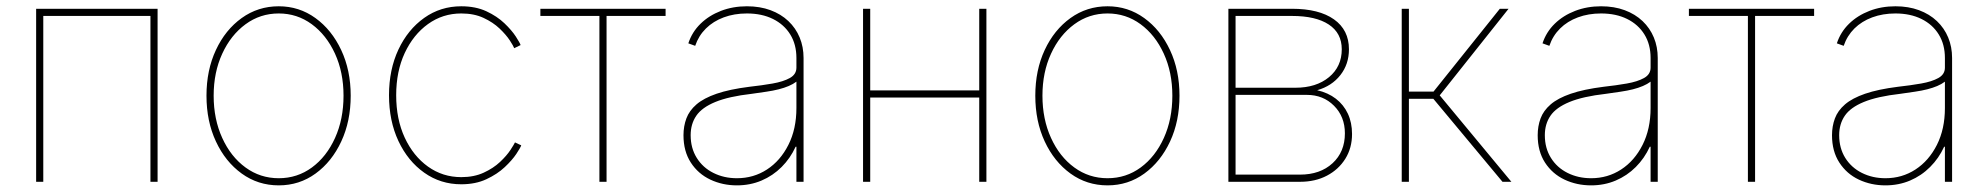

<svg xmlns="http://www.w3.org/2000/svg" viewBox="-20 -570 6234 602"><path d="M474.1 -542.5V0H451.7V-520H115.7V0H93.3V-542.5Z M854 11.2Q789.1 11.2 737.8 -25.9Q686.5 -63 657 -126.5Q627.4 -189.9 627.4 -270Q627.4 -350.1 657 -413.3Q686.5 -476.6 737.8 -513.4Q789.1 -550.3 854 -550.3Q918 -550.3 969 -513.4Q1020 -476.6 1049.8 -413.1Q1079.6 -349.6 1079.6 -270Q1079.6 -189.9 1050 -126.5Q1020.5 -63 969.5 -25.9Q918.5 11.2 854 11.2ZM854 -11.2Q912.1 -11.2 958 -44.9Q1003.9 -78.6 1030.5 -137.5Q1057.1 -196.3 1057.1 -270Q1057.1 -343.3 1030.3 -401.9Q1003.4 -460.4 957.5 -494.1Q911.6 -527.8 854 -527.8Q795.9 -527.8 749.8 -493.9Q703.6 -460 676.8 -401.6Q649.9 -343.3 649.9 -270Q649.9 -196.3 676.8 -137.5Q703.6 -78.6 749.8 -44.9Q795.9 -11.2 854 -11.2Z M1426.3 7.8Q1361.3 7.8 1310.1 -28.6Q1258.8 -64.9 1229.2 -127.9Q1199.7 -190.9 1199.7 -271.5Q1199.7 -351.6 1229.2 -414.6Q1258.8 -477.5 1310.1 -513.9Q1361.3 -550.3 1426.3 -550.3Q1471.2 -550.3 1504.9 -534.7Q1538.6 -519 1561.5 -497.1Q1584.5 -475.1 1597.2 -455.6Q1609.9 -436 1612.3 -428.7L1592.3 -418.9Q1589.8 -425.8 1578.4 -443.4Q1566.9 -460.9 1546.4 -480.5Q1525.9 -500 1496.1 -513.9Q1466.3 -527.8 1426.3 -527.8Q1368.2 -527.8 1322 -494.6Q1275.9 -461.4 1249 -403.8Q1222.2 -346.2 1222.2 -271.5Q1222.2 -196.3 1249 -138.4Q1275.9 -80.6 1322 -47.6Q1368.2 -14.6 1426.3 -14.6Q1466.3 -14.6 1496.6 -28.6Q1526.9 -42.5 1547.9 -62.3Q1568.8 -82 1580.3 -99.6Q1591.8 -117.2 1594.7 -123.5L1614.3 -114.3Q1611.8 -106.9 1598.9 -87.4Q1585.9 -67.9 1562.5 -45.9Q1539.1 -23.9 1505.1 -8.1Q1471.2 7.8 1426.3 7.8Z M1859.4 0V-520H1674.3V-542.5H2066.9V-520H1881.8V0Z M2290.5 11.2Q2245.6 11.2 2207.3 -6.8Q2168.9 -24.9 2146 -60.3Q2123 -95.7 2123 -146Q2123 -174.3 2132.1 -198.7Q2141.1 -223.1 2163.8 -242.7Q2186.5 -262.2 2226.8 -276.1Q2267.1 -290 2329.6 -297.9Q2368.7 -302.2 2402.3 -308.1Q2436 -314 2456.5 -325.4Q2477.1 -336.9 2477.1 -357.9V-388.2Q2477.1 -430.7 2457.8 -461.9Q2438.5 -493.2 2403.6 -510.5Q2368.7 -527.8 2321.8 -527.8Q2282.2 -527.8 2249.3 -515.6Q2216.3 -503.4 2193.4 -480.7Q2170.4 -458 2159.7 -426.3L2138.2 -434.1Q2149.9 -469.7 2176.5 -495.6Q2203.1 -521.5 2240.5 -535.9Q2277.8 -550.3 2321.8 -550.3Q2362.8 -550.3 2395.8 -538.1Q2428.7 -525.9 2451.9 -503.9Q2475.1 -481.9 2487.3 -452.4Q2499.5 -422.9 2499.5 -388.2V0H2477.1V-109.9H2474.6Q2458 -73.7 2430.7 -46.4Q2403.3 -19 2367.7 -3.9Q2332 11.2 2290.5 11.2ZM2290.5 -11.2Q2342.8 -11.2 2384.8 -38.6Q2426.8 -65.9 2451.9 -115.7Q2477.1 -165.5 2477.1 -231.4V-314Q2466.8 -306.2 2452.9 -300.3Q2439 -294.4 2421.6 -290Q2404.3 -285.6 2383.1 -282.5Q2361.8 -279.3 2337.4 -275.9Q2264.6 -267.6 2222.7 -250.2Q2180.7 -232.9 2163.1 -207Q2145.5 -181.2 2145.5 -146Q2145.5 -105.5 2164.6 -75Q2183.6 -44.4 2216.8 -27.8Q2250 -11.2 2290.5 -11.2Z M3061 -286.6V-264.2H2700.7V-286.6ZM2708.5 -542.5V0H2686V-542.5ZM3072.8 -542.5V0H3050.3V-542.5Z M3452.6 11.2Q3387.7 11.2 3336.4 -25.9Q3285.2 -63 3255.6 -126.5Q3226.1 -189.9 3226.1 -270Q3226.1 -350.1 3255.6 -413.3Q3285.2 -476.6 3336.4 -513.4Q3387.7 -550.3 3452.6 -550.3Q3516.6 -550.3 3567.6 -513.4Q3618.7 -476.6 3648.4 -413.1Q3678.2 -349.6 3678.2 -270Q3678.2 -189.9 3648.7 -126.5Q3619.1 -63 3568.1 -25.9Q3517.1 11.2 3452.6 11.2ZM3452.6 -11.2Q3510.7 -11.2 3556.6 -44.9Q3602.5 -78.6 3629.2 -137.5Q3655.8 -196.3 3655.8 -270Q3655.8 -343.3 3628.9 -401.9Q3602.1 -460.4 3556.2 -494.1Q3510.3 -527.8 3452.6 -527.8Q3394.5 -527.8 3348.4 -493.9Q3302.2 -460 3275.4 -401.6Q3248.5 -343.3 3248.5 -270Q3248.5 -196.3 3275.4 -137.5Q3302.2 -78.6 3348.4 -44.9Q3394.5 -11.2 3452.6 -11.2Z M3831.5 0V-542.5H4030.8Q4115.7 -542.5 4162.6 -509.3Q4209.5 -476.1 4209.5 -415.5Q4209.5 -368.7 4182.6 -334.5Q4155.8 -300.3 4109.9 -287.1Q4144 -279.3 4168.5 -260.5Q4192.9 -241.7 4206.1 -213.6Q4219.2 -185.5 4219.2 -149.9Q4219.2 -106 4198.2 -72.3Q4177.2 -38.6 4140.6 -19.3Q4104 0 4056.2 0ZM3854 -22.5H4056.2Q4119.1 -22.5 4158 -58.1Q4196.8 -93.8 4196.8 -151.9Q4196.8 -204.1 4162.8 -238.3Q4128.9 -272.5 4077.6 -272.5H3854ZM3854 -294.9H4041.5Q4106.9 -294.9 4147 -328.1Q4187 -361.3 4187 -415.5Q4187 -466.3 4146.2 -493.2Q4105.5 -520 4030.8 -520H3854Z M4375 0V-542.5H4397.5V-282.7H4474.6L4682.6 -542.5H4710L4494.1 -271L4718.8 0H4690.9L4474.1 -260.3H4397.5V0Z M4968.8 11.2Q4923.8 11.2 4885.5 -6.8Q4847.2 -24.9 4824.2 -60.3Q4801.3 -95.7 4801.3 -146Q4801.3 -174.3 4810.3 -198.7Q4819.3 -223.1 4842 -242.7Q4864.7 -262.2 4905 -276.1Q4945.3 -290 5007.8 -297.9Q5046.9 -302.2 5080.6 -308.1Q5114.3 -314 5134.8 -325.4Q5155.3 -336.9 5155.3 -357.9V-388.2Q5155.3 -430.7 5136 -461.9Q5116.7 -493.2 5081.8 -510.5Q5046.9 -527.8 5000 -527.8Q4960.4 -527.8 4927.5 -515.6Q4894.5 -503.4 4871.6 -480.7Q4848.6 -458 4837.9 -426.3L4816.4 -434.1Q4828.1 -469.7 4854.7 -495.6Q4881.3 -521.5 4918.7 -535.9Q4956.1 -550.3 5000 -550.3Q5041 -550.3 5074 -538.1Q5106.9 -525.9 5130.1 -503.9Q5153.3 -481.9 5165.5 -452.4Q5177.7 -422.9 5177.7 -388.2V0H5155.3V-109.9H5152.8Q5136.2 -73.7 5108.9 -46.4Q5081.5 -19 5045.9 -3.9Q5010.3 11.2 4968.8 11.2ZM4968.8 -11.2Q5021 -11.2 5063 -38.6Q5105 -65.9 5130.1 -115.7Q5155.3 -165.5 5155.3 -231.4V-314Q5145 -306.2 5131.1 -300.3Q5117.2 -294.4 5099.9 -290Q5082.5 -285.6 5061.3 -282.5Q5040 -279.3 5015.6 -275.9Q4942.9 -267.6 4900.9 -250.2Q4858.9 -232.9 4841.3 -207Q4823.7 -181.2 4823.7 -146Q4823.7 -105.5 4842.8 -75Q4861.8 -44.4 4895 -27.8Q4928.2 -11.2 4968.8 -11.2Z M5460.4 0V-520H5275.4V-542.5H5668V-520H5482.9V0Z M5891.6 11.2Q5846.7 11.2 5808.3 -6.8Q5770 -24.9 5747.1 -60.3Q5724.1 -95.7 5724.1 -146Q5724.1 -174.3 5733.2 -198.7Q5742.2 -223.1 5764.9 -242.7Q5787.6 -262.2 5827.9 -276.1Q5868.2 -290 5930.7 -297.9Q5969.7 -302.2 6003.4 -308.1Q6037.1 -314 6057.6 -325.4Q6078.1 -336.9 6078.1 -357.9V-388.2Q6078.1 -430.7 6058.8 -461.9Q6039.6 -493.2 6004.6 -510.5Q5969.7 -527.8 5922.9 -527.8Q5883.3 -527.8 5850.3 -515.6Q5817.4 -503.4 5794.4 -480.7Q5771.5 -458 5760.7 -426.3L5739.3 -434.1Q5751 -469.7 5777.6 -495.6Q5804.2 -521.5 5841.6 -535.9Q5878.9 -550.3 5922.9 -550.3Q5963.9 -550.3 5996.8 -538.1Q6029.8 -525.9 6053 -503.9Q6076.2 -481.9 6088.4 -452.4Q6100.6 -422.9 6100.6 -388.2V0H6078.1V-109.9H6075.7Q6059.1 -73.7 6031.7 -46.4Q6004.4 -19 5968.8 -3.9Q5933.1 11.2 5891.6 11.2ZM5891.6 -11.2Q5943.8 -11.2 5985.8 -38.6Q6027.8 -65.9 6053 -115.7Q6078.1 -165.5 6078.1 -231.4V-314Q6067.9 -306.2 6054 -300.3Q6040 -294.4 6022.7 -290Q6005.4 -285.6 5984.1 -282.5Q5962.9 -279.3 5938.5 -275.9Q5865.7 -267.6 5823.7 -250.2Q5781.7 -232.9 5764.2 -207Q5746.6 -181.2 5746.6 -146Q5746.6 -105.5 5765.6 -75Q5784.7 -44.4 5817.9 -27.8Q5851.1 -11.2 5891.6 -11.2Z"/></svg>

Font: Inter 16pt Thin
Style: Regular
Weight: 250
Version: Version 4.001;git-66647c0bb